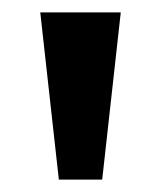

<svg xmlns="http://www.w3.org/2000/svg" viewBox="-20 -680 260 310"><path d="M75 -390 45 -660H175L145 -390Z"/></svg>

Font: Philosopher
Style: Bold
Weight: 700
Designer: Jovanny Lemonad
Foundry: Jovanny Lemonad
Version: Version 2.000